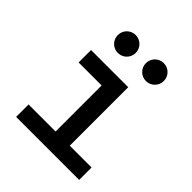

<svg xmlns="http://www.w3.org/2000/svg" viewBox="-202 -863 991 991"><g transform="rotate(45 293.0 -367.5)"><path d="M78.1 0H538.1V-90.8H378.9V-517.6H107.4V-426.8H275.4V-90.8H78.1ZM215.8 -604.5C252 -604.5 281.2 -633.8 281.2 -669.9C281.2 -706.5 252 -735.4 215.8 -735.4C179.7 -735.4 150.4 -706.5 150.4 -669.9C150.4 -633.8 179.7 -604.5 215.8 -604.5ZM420.9 -604.5C457 -604.5 486.3 -633.8 486.3 -669.9C486.3 -706.5 457 -735.4 420.9 -735.4C384.8 -735.4 355.5 -706.5 355.5 -669.9C355.5 -633.8 384.8 -604.5 420.9 -604.5Z"/></g></svg>

Font: Cascadia Code PL
Style: Regular
Weight: 400
Monospace: yes
Designer: Aaron Bell
Foundry: Saja Typeworks
Version: Version 2404.023